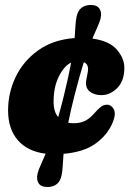

<svg xmlns="http://www.w3.org/2000/svg" viewBox="-20 -610 520 772"><path d="M279 -224Q271 -193 265 -166.2Q259 -139.5 254.5 -116.5Q265 -114.5 276.5 -114.5Q301 -114.5 319.8 -123Q338.5 -131.5 357 -152Q373 -170.5 384.8 -179.8Q396.5 -189 410.5 -189Q428 -189 438 -169.8Q448 -150.5 430.5 -111.5Q409.5 -65 363 -31.8Q316.5 1.5 235.5 8.5Q233 40 232 59.5Q231 79 227.5 95.5Q222 120.5 207 131.2Q192 142 171 142Q145 142 135.2 126.8Q125.5 111.5 131 88Q135 72.5 143.2 54.8Q151.5 37 163.5 8Q91 -1 51.8 -46.2Q12.5 -91.5 12.5 -166Q12.5 -237 43.2 -301Q74 -365 133.8 -407.8Q193.5 -450.5 280 -457Q282.5 -488 283.5 -507.5Q284.5 -527 288 -543.5Q293.5 -568.5 308.5 -579.2Q323.5 -590 344.5 -590Q370.5 -590 380.2 -574.8Q390 -559.5 384.5 -536Q380.5 -520.5 372.2 -502.5Q364 -484.5 351.5 -455Q419.5 -445.5 449.8 -410.5Q480 -375.5 480 -337Q480 -285.5 451.8 -256.5Q423.5 -227.5 387.5 -227.5Q358 -227.5 339.8 -243Q321.5 -258.5 327 -289L333 -321Q338.5 -351 317 -360Q308.5 -333 299 -299.2Q289.5 -265.5 279 -224ZM195.5 -200.5Q195.5 -160.5 214 -139Q219.5 -157.5 225 -178.8Q230.5 -200 236.5 -224Q246.5 -264.5 253.8 -298Q261 -331.5 266 -358.5Q238 -345 216.8 -303Q195.5 -261 195.5 -200.5Z"/></svg>

Font: Fraunces 144pt S100 Black
Style: Italic
Weight: 900
Italic angle: -16°
Version: Version 1.000; ttfautohint (v1.8.3)